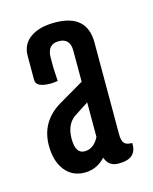

<svg xmlns="http://www.w3.org/2000/svg" viewBox="-71 -710 393 494"><g transform="rotate(-15 125.5 -463.5)"><path d="M111 -416Q85 -399 85 -359.5Q85 -320 109.5 -320Q134 -320 148 -348V-440ZM70 -511Q31 -511 31 -531V-595Q31 -626 55 -643Q79 -660 120 -660Q206 -660 206 -584V-339Q206 -323 211.5 -316Q217 -309 233 -309Q234 -289 223 -278Q212 -267 185.5 -267Q159 -267 151 -292Q128 -267 95.5 -267Q63 -267 43.5 -291.5Q24 -316 24 -358Q24 -420 78 -454L148 -495V-578Q148 -611 117.5 -611Q87 -611 87 -575V-549L89 -513Q79 -511 70 -511Z"/></g></svg>

Font: Medula One
Style: Regular
Weight: 400
Designer: Luciano Vergara
Foundry: Luciano Vergara
Version: Version 1.002